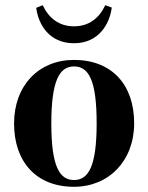

<svg xmlns="http://www.w3.org/2000/svg" viewBox="-20 -702 569 737"><path d="M264 15C397 15 495 -84 495 -229C495 -376 410 -472 264 -472C129 -472 34 -374 34 -228C34 -82 118 15 264 15ZM264 -11C209 -11 177 -62 177 -228C177 -394 209 -447 264 -447C320 -447 351 -395 351 -229C351 -64 320 -11 264 -11ZM119 -672C127 -609 168 -536 264 -536C359 -536 401 -610 409 -673L384 -682C361 -633 322 -601 264 -601C206 -601 167 -633 144 -682Z"/></svg>

Font: Source Serif 4 Display
Style: Bold
Weight: 700
Designer: Frank Grießhammer
Foundry: Adobe Systems Incorporated
Version: Version 4.004;hotconv 1.0.117;makeotfexe 2.5.65602